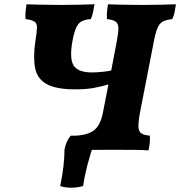

<svg xmlns="http://www.w3.org/2000/svg" viewBox="-20 -699 841 896"><path d="M320 3Q323 -14 326.5 -33Q330 -52 336 -66Q395 -70 422.5 -94Q450 -118 461 -177L486 -305Q456 -296 419.5 -289Q383 -282 332 -282Q242 -282 198 -306.5Q154 -331 144 -381Q134 -431 145 -506Q152 -549 152.5 -569.5Q153 -590 141 -598Q129 -606 99 -610Q97 -640 104 -679Q121 -678 151 -677.5Q181 -677 213 -676.5Q245 -676 268 -676Q302 -676 347 -677Q392 -678 421 -679Q418 -660 414.5 -643.5Q411 -627 404 -610Q379 -608 363 -600.5Q347 -593 337 -573Q327 -553 319 -512Q303 -428 323 -394.5Q343 -361 409 -361Q429 -361 455.5 -363.5Q482 -366 499 -370L525 -506Q533 -548 532.5 -569Q532 -590 519 -598.5Q506 -607 479 -610Q477 -640 484 -679Q501 -678 531 -677.5Q561 -677 593 -676.5Q625 -676 648 -676Q683 -676 727.5 -677Q772 -678 801 -679Q798 -660 795 -643.5Q792 -627 784 -610Q757 -607 741 -599Q725 -591 715.5 -569.5Q706 -548 698 -506L633 -172Q625 -129 626 -107Q627 -85 640 -76.5Q653 -68 679 -66Q681 -54 679 -34.5Q677 -15 673 3Q652 1 610 0.5Q568 0 512 0Q455 0 401 0.5Q347 1 320 3ZM261 169Q271 122 276 78Q281 34 281 -1Q288 -40 310 -66H387L420 -33Q401 20 387.5 72.5Q374 125 368 169Q342 177 312 177Q282 177 261 169Z"/></svg>

Font: Vollkorn ExtraBold
Style: Italic
Weight: 800
Italic angle: -11°
Designer: Friedrich Althausen
Foundry: Friedrich Althausen
Version: Version 5.000; ttfautohint (v1.8.3)